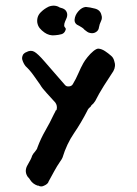

<svg xmlns="http://www.w3.org/2000/svg" viewBox="-20 -388 494 691"><path d="M220 -324Q217 -317 214 -310Q211 -303 211 -296Q211 -292 214.5 -288.5Q218 -285 216 -280Q212 -268 201.5 -265Q191 -262 177 -261Q157 -259 140 -271Q130 -278 123 -286.5Q116 -295 114 -308Q112 -331 129 -346Q139 -356 155 -364Q165 -368 175.5 -367.5Q186 -367 195 -361Q198 -360 200 -359.5Q202 -359 205 -358Q216 -354 220 -344.5Q224 -335 220 -324ZM345 -334Q349 -323 343.5 -312Q338 -301 336 -289Q335 -279 326 -273Q317 -267 306 -269Q299 -270 294 -273.5Q289 -277 284 -281Q280 -286 275 -289Q270 -292 265 -295Q247 -302 248.5 -318Q250 -334 262.5 -348Q275 -362 289 -363Q303 -362 322 -357Q341 -352 345 -334ZM391 -169Q398 -150 388 -132Q372 -108 354 -79.5Q336 -51 323 -25Q317 -15 309 -9Q307 -5 305 -3Q297 3 294 11Q272 54 246 92Q220 130 205 179Q202 186 196 194Q185 210 175.5 227.5Q166 245 155 265Q154 270 149 274Q144 278 139 280Q128 286 118 280H115Q98 274 89 260Q87 257 85 254Q83 251 81 250Q67 231 77 210Q81 202 85.5 194.5Q90 187 93 180Q95 172 100 165Q101 164 102.5 162Q104 160 105 159Q108 155 111 151Q114 147 115 142Q127 110 143.5 81.5Q160 53 174 23Q176 19 178 15.5Q180 12 181 9Q183 9 183 8Q183 7 184 6Q187 -8 179 -19Q165 -35 148.5 -52.5Q132 -70 124 -84Q114 -98 101 -116.5Q88 -135 72 -150Q68 -155 65 -161Q62 -167 60 -174Q58 -183 64 -193Q66 -195 68.5 -197Q71 -199 74 -200Q90 -209 103 -202Q116 -195 140.5 -166.5Q165 -138 214 -82Q219 -76 228.5 -77Q238 -78 242 -85Q253 -103 262 -124Q271 -145 280 -161Q285 -170 295 -182.5Q305 -195 316 -204Q327 -213 334 -213Q346 -212 358 -204Q370 -196 379 -188Q388 -181 391 -169Z"/></svg>

Font: Slackside One
Style: Regular
Weight: 400
Version: Version 1.000